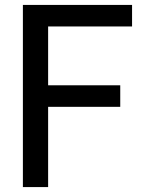

<svg xmlns="http://www.w3.org/2000/svg" viewBox="-20 -760 572 780"><path d="M516.5 -652.5H175.5V-413.5H468.5V-326H175.5V0H73V-740H516.5Z"/></svg>

Font: Encode Sans Semi Condensed Medium
Style: Regular
Weight: 500
Width: 4
Designer: Multiple Designers
Foundry: Impallari Type
Version: Version 2.000